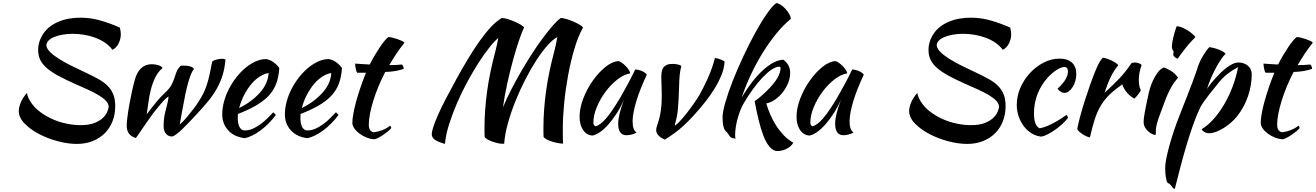

<svg xmlns="http://www.w3.org/2000/svg" viewBox="-20 -852 8485 1238"><path d="M753 -674Q756 -657 757.5 -650.5Q759 -644 759 -633Q759 -600 744.5 -571.5Q730 -543 705 -531Q685 -558 656 -577.5Q627 -597 592.5 -609.5Q558 -622 521 -628Q484 -634 449 -634Q414 -634 383.5 -628.5Q353 -623 329.5 -613.5Q306 -604 292.5 -590Q279 -576 279 -558Q282 -536 306 -513.5Q330 -491 365 -469.5Q400 -448 442.5 -427Q485 -406 526 -387Q577 -363 614 -342.5Q651 -322 675 -297.5Q699 -273 711 -242Q723 -211 723 -167Q723 -116 706 -71.5Q689 -27 656.5 6Q624 39 578 57.5Q532 76 475 76Q419 76 354 59Q289 42 232.5 12.5Q176 -17 138.5 -55.5Q101 -94 101 -137Q101 -157 112.5 -188Q124 -219 154 -253Q157 -223 186.5 -182Q216 -141 275 -106Q330 -74 388.5 -59.5Q447 -45 498 -45Q554 -45 589 -59Q624 -73 644 -92.5Q664 -112 672 -132Q680 -152 681 -164Q680 -184 662.5 -202.5Q645 -221 615.5 -238.5Q586 -256 547 -274Q508 -292 466 -310Q403 -338 357.5 -362.5Q312 -387 282.5 -412.5Q253 -438 239.5 -466Q226 -494 226 -530Q226 -586 260 -636Q294 -686 358 -712Q390 -726 426.5 -732Q463 -738 498 -738Q564 -738 627 -720Q690 -702 753 -674Z M797 -41Q797 -61 801.5 -97Q806 -133 813.5 -175Q821 -217 830.5 -261Q840 -305 850 -340Q863 -387 890.5 -412.5Q918 -438 959 -438Q981 -438 1002.5 -431Q1024 -424 1028 -413Q999 -389 981.5 -353.5Q964 -318 953.5 -277.5Q943 -237 937.5 -194.5Q932 -152 926 -115Q959 -159 988.5 -194.5Q1018 -230 1041 -251Q1072 -280 1083 -299.5Q1094 -319 1102 -342Q1108 -360 1116.5 -384Q1125 -408 1145 -428Q1149 -429 1162 -429Q1172 -429 1183.5 -428Q1195 -427 1205 -424Q1215 -421 1222 -417Q1229 -413 1230 -407Q1214 -386 1200 -341.5Q1186 -297 1175 -244Q1164 -191 1155 -138.5Q1146 -86 1139 -50Q1143 -52 1157 -66Q1171 -80 1188.5 -101Q1206 -122 1225.5 -147Q1245 -172 1260 -196Q1279 -225 1291.5 -250.5Q1304 -276 1313.5 -305Q1323 -334 1331 -369.5Q1339 -405 1348 -454Q1354 -462 1374.5 -467.5Q1395 -473 1412 -473Q1427 -473 1434 -468Q1429 -412 1415.5 -368Q1402 -324 1379 -282.5Q1356 -241 1322 -199.5Q1288 -158 1242 -109Q1223 -89 1200.5 -65Q1178 -41 1156.5 -20.5Q1135 0 1116.5 14Q1098 28 1088 28Q1065 28 1050 10Q1035 -8 1035 -36Q1035 -65 1037.5 -86.5Q1040 -108 1046 -132Q1052 -154 1055.5 -169Q1059 -184 1061.5 -195Q1064 -206 1065 -214Q1066 -222 1067 -230Q1059 -226 1046 -213.5Q1033 -201 1019 -184.5Q1005 -168 991 -151Q977 -134 968 -122Q949 -96 935 -76Q921 -56 908.5 -38Q896 -20 884 -1.5Q872 17 856 38Q824 28 810.5 8Q797 -12 797 -41Z M1781 -414Q1777 -352 1759 -307.5Q1741 -263 1707.5 -229.5Q1674 -196 1626 -169Q1578 -142 1514 -117Q1514 -111 1513.5 -104.5Q1513 -98 1513 -91Q1513 -78 1515 -64Q1517 -50 1522 -38Q1527 -26 1536 -18.5Q1545 -11 1559 -11Q1586 -11 1612 -23Q1638 -35 1661.5 -52.5Q1685 -70 1705.5 -90.5Q1726 -111 1742 -128Q1752 -119 1759 -111Q1714 -51 1660.5 -11.5Q1607 28 1559 39Q1490 31 1451.5 -11.5Q1413 -54 1413 -114Q1413 -155 1424.5 -197.5Q1436 -240 1456.5 -279.5Q1477 -319 1504.5 -354Q1532 -389 1563.5 -415Q1595 -441 1628.5 -456Q1662 -471 1695 -471Q1741 -465 1781 -414ZM1712 -381Q1685 -377 1656 -359Q1627 -341 1601.5 -311Q1576 -281 1555 -241Q1534 -201 1522 -155Q1602 -195 1655 -253.5Q1708 -312 1712 -381Z M2185 -414Q2181 -352 2163 -307.5Q2145 -263 2111.5 -229.5Q2078 -196 2030 -169Q1982 -142 1918 -117Q1918 -111 1917.5 -104.5Q1917 -98 1917 -91Q1917 -78 1919 -64Q1921 -50 1926 -38Q1931 -26 1940 -18.5Q1949 -11 1963 -11Q1990 -11 2016 -23Q2042 -35 2065.5 -52.5Q2089 -70 2109.5 -90.5Q2130 -111 2146 -128Q2156 -119 2163 -111Q2118 -51 2064.5 -11.5Q2011 28 1963 39Q1894 31 1855.5 -11.5Q1817 -54 1817 -114Q1817 -155 1828.5 -197.5Q1840 -240 1860.5 -279.5Q1881 -319 1908.5 -354Q1936 -389 1967.5 -415Q1999 -441 2032.5 -456Q2066 -471 2099 -471Q2145 -465 2185 -414ZM2116 -381Q2089 -377 2060 -359Q2031 -341 2005.5 -311Q1980 -281 1959 -241Q1938 -201 1926 -155Q2006 -195 2059 -253.5Q2112 -312 2116 -381Z M2283 -383Q2278 -389 2274 -408.5Q2270 -428 2270 -442Q2296 -440 2320 -438.5Q2344 -437 2364 -436Q2379 -466 2396.5 -495.5Q2414 -525 2430.5 -549.5Q2447 -574 2461.5 -591Q2476 -608 2484 -613Q2494 -613 2509.5 -609.5Q2525 -606 2541 -600.5Q2557 -595 2570 -589Q2583 -583 2588 -577Q2558 -539 2536.5 -506.5Q2515 -474 2490 -432Q2510 -432 2530.5 -433Q2551 -434 2572 -436Q2577 -431 2580 -423.5Q2583 -416 2583 -408Q2534 -390 2464 -388Q2439 -340 2419.5 -292.5Q2400 -245 2386.5 -201Q2373 -157 2365.5 -118Q2358 -79 2358 -48Q2358 -4 2391 1Q2421 -3 2448 -14Q2475 -25 2496 -42Q2502 -33 2503 -27Q2497 -18 2482.5 -6Q2468 6 2451 17.5Q2434 29 2418 37Q2402 45 2394 46Q2369 45 2344 35Q2319 25 2298.5 10Q2278 -5 2265 -23.5Q2252 -42 2252 -60Q2252 -84 2258.5 -120.5Q2265 -157 2277 -200Q2289 -243 2305 -290Q2321 -337 2340 -383Z M3231 74Q3229 75 3227 75Q3225 75 3219 75Q3205 75 3186.5 70.5Q3168 66 3150.5 59.5Q3133 53 3120.5 45Q3108 37 3105 31Q3104 17 3104 2Q3104 -13 3104 -27Q3104 -139 3120.5 -261Q3137 -383 3175 -525Q3179 -539 3183.5 -560.5Q3188 -582 3193 -607Q3169 -588 3136 -546.5Q3103 -505 3066.5 -448.5Q3030 -392 2993.5 -324.5Q2957 -257 2927 -187.5Q2897 -118 2875.5 -50Q2854 18 2849 76Q2801 62 2782.5 48Q2764 34 2764 14Q2764 -4 2775 -37Q2786 -70 2806 -115Q2826 -160 2855 -215.5Q2884 -271 2919 -335Q2959 -408 2997.5 -472Q3036 -536 3073 -588Q3110 -640 3145.5 -678Q3181 -716 3216 -736Q3230 -736 3253.5 -729Q3277 -722 3299.5 -712Q3322 -702 3339.5 -691.5Q3357 -681 3359 -674Q3345 -646 3326 -590Q3307 -534 3287.5 -463Q3268 -392 3250.5 -312.5Q3233 -233 3223 -160Q3246 -215 3276.5 -274.5Q3307 -334 3341 -392.5Q3375 -451 3410.5 -506Q3446 -561 3480 -606.5Q3514 -652 3543.5 -686Q3573 -720 3596 -736Q3610 -736 3633.5 -729Q3657 -722 3679.5 -712Q3702 -702 3719.5 -691.5Q3737 -681 3739 -674Q3707 -617 3683 -535Q3659 -453 3642.5 -363Q3626 -273 3617.5 -184.5Q3609 -96 3609 -26Q3609 -3 3609 22Q3609 47 3611 74Q3597 74 3577.5 70.5Q3558 67 3539.5 61Q3521 55 3506 47.5Q3491 40 3485 31Q3484 17 3484 2Q3484 -13 3484 -27Q3484 -139 3500.5 -261Q3517 -383 3555 -525Q3559 -539 3564 -563Q3569 -587 3574 -613Q3546 -599 3510.5 -559.5Q3475 -520 3438.5 -463.5Q3402 -407 3366.5 -338Q3331 -269 3302.5 -197.5Q3274 -126 3254.5 -55.5Q3235 15 3231 74Z M4076 -404Q4086 -404 4099.5 -400.5Q4113 -397 4124 -391.5Q4135 -386 4142.5 -380Q4150 -374 4150 -369Q4130 -327 4113 -284.5Q4096 -242 4084 -203Q4072 -164 4065.5 -130Q4059 -96 4059 -71Q4059 -43 4065 -24.5Q4071 -6 4085 2Q4073 10 4054 15Q4035 20 4020 20Q3966 20 3966 -54Q3966 -111 4004 -210Q3984 -164 3958 -123.5Q3932 -83 3905 -52Q3878 -21 3850.5 -1.5Q3823 18 3800 22Q3763 20 3740 -13.5Q3717 -47 3717 -99Q3717 -155 3741 -217Q3765 -279 3802.5 -332Q3840 -385 3884 -420.5Q3928 -456 3969 -458Q3979 -455 3991.5 -446Q4004 -437 4015.5 -425Q4027 -413 4035 -400.5Q4043 -388 4044 -379Q4004 -373 3961.5 -340Q3919 -307 3884.5 -260.5Q3850 -214 3828 -161Q3806 -108 3806 -62Q3806 -43 3820 -38Q3849 -44 3887 -87.5Q3925 -131 3979 -222Q3989 -240 4001.5 -262Q4014 -284 4027 -308Q4040 -332 4052.5 -356.5Q4065 -381 4076 -404Z M4244 -354Q4244 -372 4246.5 -388Q4249 -404 4257 -415.5Q4265 -427 4279 -433.5Q4293 -440 4316 -440Q4330 -440 4347.5 -437Q4365 -434 4373 -426Q4369 -409 4366.5 -396Q4364 -383 4362.5 -367.5Q4361 -352 4360 -330.5Q4359 -309 4358 -275Q4356 -207 4351.5 -153.5Q4347 -100 4331 -47Q4331 -43 4334 -43Q4349 -54 4368 -75Q4387 -96 4408 -122.5Q4429 -149 4450 -179Q4471 -209 4489 -238Q4513 -280 4542 -343Q4571 -406 4590 -478Q4596 -478 4605.5 -475.5Q4615 -473 4624.5 -469.5Q4634 -466 4641.5 -462Q4649 -458 4652 -455Q4650 -412 4631.5 -367Q4613 -322 4587 -280Q4561 -238 4532 -201Q4503 -164 4479 -137Q4431 -81 4382.5 -37Q4334 7 4267 48Q4241 38 4226 21.5Q4211 5 4211 -13Q4211 -25 4216.5 -40.5Q4222 -56 4229 -80.5Q4236 -105 4241.5 -142Q4247 -179 4247 -236Q4247 -269 4245.5 -302.5Q4244 -336 4244 -354Z M4639 -94Q4639 -130 4657.5 -194Q4676 -258 4706 -334Q4736 -410 4774 -491Q4812 -572 4850.5 -642Q4889 -712 4924.5 -763Q4960 -814 4985 -832Q4999 -831 5015.5 -820Q5032 -809 5046 -793.5Q5060 -778 5069.5 -761Q5079 -744 5079 -730Q5034 -694 4987.5 -637.5Q4941 -581 4899 -513.5Q4857 -446 4821.5 -370.5Q4786 -295 4762 -222Q4794 -277 4829 -322Q4864 -367 4899 -399Q4934 -431 4967.5 -448.5Q5001 -466 5031 -467Q5075 -435 5075 -382Q5075 -350 5062 -317.5Q5049 -285 5027.5 -257.5Q5006 -230 4978.5 -210.5Q4951 -191 4921 -185Q4931 -150 4946.5 -114Q4962 -78 4983.5 -44Q5005 -10 5032.5 19Q5060 48 5095 68Q5090 78 5080 88Q5070 98 5056 105.5Q5042 113 5025.5 117.5Q5009 122 4993 122Q4966 122 4942.5 95Q4919 68 4900 17Q4885 -24 4871 -81Q4857 -138 4846 -200Q4860 -209 4881 -226.5Q4902 -244 4925 -267Q5013 -352 5013 -414Q5013 -422 5002 -422Q4982 -421 4955 -403Q4928 -385 4897.5 -353Q4867 -321 4835.5 -278Q4804 -235 4775 -185Q4763 -165 4753 -139Q4743 -113 4735.5 -85.5Q4728 -58 4724 -31Q4720 -4 4720 19Q4720 33 4723 42Q4692 39 4685 26Q4677 14 4671.5 6.5Q4666 -1 4660 -6Q4651 -13 4645 -36Q4639 -59 4639 -94Z M5475 -404Q5485 -404 5498.5 -400.5Q5512 -397 5523 -391.5Q5534 -386 5541.5 -380Q5549 -374 5549 -369Q5529 -327 5512 -284.5Q5495 -242 5483 -203Q5471 -164 5464.5 -130Q5458 -96 5458 -71Q5458 -43 5464 -24.5Q5470 -6 5484 2Q5472 10 5453 15Q5434 20 5419 20Q5365 20 5365 -54Q5365 -111 5403 -210Q5383 -164 5357 -123.5Q5331 -83 5304 -52Q5277 -21 5249.5 -1.5Q5222 18 5199 22Q5162 20 5139 -13.5Q5116 -47 5116 -99Q5116 -155 5140 -217Q5164 -279 5201.5 -332Q5239 -385 5283 -420.5Q5327 -456 5368 -458Q5378 -455 5390.5 -446Q5403 -437 5414.5 -425Q5426 -413 5434 -400.5Q5442 -388 5443 -379Q5403 -373 5360.5 -340Q5318 -307 5283.5 -260.5Q5249 -214 5227 -161Q5205 -108 5205 -62Q5205 -43 5219 -38Q5248 -44 5286 -87.5Q5324 -131 5378 -222Q5388 -240 5400.5 -262Q5413 -284 5426 -308Q5439 -332 5451.5 -356.5Q5464 -381 5475 -404Z M6494 -674Q6497 -657 6498.5 -650.5Q6500 -644 6500 -633Q6500 -600 6485.5 -571.5Q6471 -543 6446 -531Q6426 -558 6397 -577.5Q6368 -597 6333.5 -609.5Q6299 -622 6262 -628Q6225 -634 6190 -634Q6155 -634 6124.5 -628.5Q6094 -623 6070.5 -613.5Q6047 -604 6033.5 -590Q6020 -576 6020 -558Q6023 -536 6047 -513.5Q6071 -491 6106 -469.5Q6141 -448 6183.5 -427Q6226 -406 6267 -387Q6318 -363 6355 -342.5Q6392 -322 6416 -297.5Q6440 -273 6452 -242Q6464 -211 6464 -167Q6464 -116 6447 -71.5Q6430 -27 6397.5 6Q6365 39 6319 57.5Q6273 76 6216 76Q6160 76 6095 59Q6030 42 5973.5 12.5Q5917 -17 5879.5 -55.5Q5842 -94 5842 -137Q5842 -157 5853.5 -188Q5865 -219 5895 -253Q5898 -223 5927.5 -182Q5957 -141 6016 -106Q6071 -74 6129.5 -59.5Q6188 -45 6239 -45Q6295 -45 6330 -59Q6365 -73 6385 -92.5Q6405 -112 6413 -132Q6421 -152 6422 -164Q6421 -184 6403.5 -202.5Q6386 -221 6356.5 -238.5Q6327 -256 6288 -274Q6249 -292 6207 -310Q6144 -338 6098.5 -362.5Q6053 -387 6023.5 -412.5Q5994 -438 5980.5 -466Q5967 -494 5967 -530Q5967 -586 6001 -636Q6035 -686 6099 -712Q6131 -726 6167.5 -732Q6204 -738 6239 -738Q6305 -738 6368 -720Q6431 -702 6494 -674Z M6536 -176Q6536 -233 6559.5 -286.5Q6583 -340 6621.5 -381.5Q6660 -423 6709.5 -448.5Q6759 -474 6812 -474Q6864 -474 6892 -448Q6920 -422 6920 -374Q6920 -351 6913.5 -329.5Q6907 -308 6896.5 -291Q6886 -274 6872 -263.5Q6858 -253 6844 -253Q6832 -253 6819.5 -260.5Q6807 -268 6799 -280Q6866 -341 6866 -391Q6866 -420 6843 -420Q6823 -420 6793 -401Q6763 -382 6735 -351Q6692 -303 6669.5 -244.5Q6647 -186 6647 -122Q6647 -41 6683 -25Q6698 -27 6718 -34Q6738 -41 6761 -52.5Q6784 -64 6808.5 -79Q6833 -94 6856 -111Q6860 -108 6863 -102Q6866 -96 6866 -91Q6849 -70 6827 -50Q6805 -30 6781 -13.5Q6757 3 6734.5 14.5Q6712 26 6695 29Q6662 26 6633 8.5Q6604 -9 6582.5 -37Q6561 -65 6548.5 -101Q6536 -137 6536 -176Z M6926 -20Q6931 -49 6943.5 -96.5Q6956 -144 6973 -197.5Q6990 -251 7009 -305Q7028 -359 7046 -402Q7059 -433 7069 -450.5Q7079 -468 7091 -480Q7105 -478 7120 -473Q7135 -468 7149 -461Q7163 -454 7174 -446.5Q7185 -439 7191 -432Q7164 -400 7143.5 -359Q7123 -318 7102 -254Q7156 -302 7197.5 -346Q7239 -390 7275 -444Q7281 -449 7296 -449Q7310 -449 7323 -444.5Q7336 -440 7341 -432Q7323 -384 7323 -337Q7323 -293 7336 -271Q7335 -265 7322.5 -248Q7310 -231 7295 -216Q7268 -230 7247 -254.5Q7226 -279 7216 -308Q7169 -275 7136 -243.5Q7103 -212 7079.5 -173.5Q7056 -135 7039.5 -85Q7023 -35 7008 34Q6999 33 6986.5 27.5Q6974 22 6961.5 14Q6949 6 6939 -3Q6929 -12 6926 -20Z M7354 -67Q7354 -76 7355.5 -89.5Q7357 -103 7361 -125.5Q7365 -148 7371.5 -180Q7378 -212 7388 -257Q7390 -267 7397 -289Q7404 -311 7415.5 -335.5Q7427 -360 7443.5 -383Q7460 -406 7483 -417Q7500 -413 7528 -396.5Q7556 -380 7576 -351Q7553 -325 7537.5 -299Q7522 -273 7509.5 -245Q7497 -217 7486.5 -187Q7476 -157 7463 -124Q7452 -96 7443 -66.5Q7434 -37 7433 -15Q7433 3 7432.5 10.5Q7432 18 7427 18Q7423 18 7411 13Q7399 8 7386.5 -2.5Q7374 -13 7364 -29Q7354 -45 7354 -67ZM7545 -501Q7545 -507 7548 -519Q7543 -524 7539.5 -534Q7536 -544 7536 -552Q7536 -561 7538.5 -576.5Q7541 -592 7545 -610Q7549 -628 7555 -647.5Q7561 -667 7567 -683Q7579 -683 7596.5 -676.5Q7614 -670 7632 -659.5Q7650 -649 7665 -636.5Q7680 -624 7688 -613Q7677 -602 7659 -582.5Q7641 -563 7624 -541.5Q7607 -520 7593 -501Q7579 -482 7575 -474Q7563 -476 7554 -484.5Q7545 -493 7545 -501Z M7516 331Q7502 327 7500 301Q7496 288 7494.5 270Q7493 252 7493 229Q7493 208 7500 171.5Q7507 135 7519.5 89Q7532 43 7550 -10.5Q7568 -64 7590 -119Q7617 -188 7637 -238.5Q7657 -289 7670.5 -326Q7684 -363 7692.5 -387Q7701 -411 7706 -428Q7710 -440 7718 -457Q7726 -474 7736.5 -491.5Q7747 -509 7758 -524.5Q7769 -540 7778 -548Q7813 -543 7844 -530Q7875 -517 7882 -505Q7868 -492 7850 -464.5Q7832 -437 7815 -404.5Q7798 -372 7784 -338Q7770 -304 7763 -278Q7773 -295 7789 -315Q7805 -335 7838 -370Q7875 -408 7907.5 -428.5Q7940 -449 7964 -449Q8002 -449 8026.5 -428Q8051 -407 8051 -374Q8051 -302 8027 -231.5Q8003 -161 7958 -104Q7941 -82 7918 -62Q7895 -42 7870 -26.5Q7845 -11 7821 -2Q7797 7 7778 7Q7760 7 7746.5 -0.5Q7733 -8 7728 -19Q7767 -42 7804 -83Q7841 -124 7872.5 -177.5Q7904 -231 7927.5 -293Q7951 -355 7963 -419Q7925 -399 7894.5 -375.5Q7864 -352 7834 -314Q7798 -270 7777 -243Q7756 -216 7742.5 -197Q7729 -178 7720.5 -161.5Q7712 -145 7702 -121Q7688 -89 7669.5 -36.5Q7651 16 7631.5 81Q7612 146 7592.5 219.5Q7573 293 7555 366Q7544 364 7536 350Q7528 341 7524.5 337Q7521 333 7516 331Z M8140 -383Q8135 -389 8131 -408.5Q8127 -428 8127 -442Q8153 -440 8177 -438.5Q8201 -437 8221 -436Q8236 -466 8253.5 -495.5Q8271 -525 8287.5 -549.5Q8304 -574 8318.5 -591Q8333 -608 8341 -613Q8351 -613 8366.5 -609.5Q8382 -606 8398 -600.5Q8414 -595 8427 -589Q8440 -583 8445 -577Q8415 -539 8393.5 -506.5Q8372 -474 8347 -432Q8367 -432 8387.5 -433Q8408 -434 8429 -436Q8434 -431 8437 -423.5Q8440 -416 8440 -408Q8391 -390 8321 -388Q8296 -340 8276.5 -292.5Q8257 -245 8243.5 -201Q8230 -157 8222.5 -118Q8215 -79 8215 -48Q8215 -4 8248 1Q8278 -3 8305 -14Q8332 -25 8353 -42Q8359 -33 8360 -27Q8354 -18 8339.5 -6Q8325 6 8308 17.5Q8291 29 8275 37Q8259 45 8251 46Q8226 45 8201 35Q8176 25 8155.5 10Q8135 -5 8122 -23.5Q8109 -42 8109 -60Q8109 -84 8115.5 -120.5Q8122 -157 8134 -200Q8146 -243 8162 -290Q8178 -337 8197 -383Z"/></svg>

Font: Sweet Mavka Script
Style: Regular
Weight: 500
Designer: Pablo Impallari/Anastassiya Vishnevskaya
Foundry: Pablo Impallari/ Anastassiya Vishnevskaya
Version: Version 2.0/www.impallari.com/   behance.net/sweetcherry